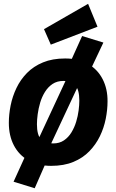

<svg xmlns="http://www.w3.org/2000/svg" viewBox="-20 -857 614 1012"><path d="M249.4 17.2Q179.9 17.2 129.8 -11.2Q79.8 -39.7 53.2 -90.7Q26.6 -141.6 26.6 -209.3Q26.6 -254.1 36.1 -301.4Q45.6 -348.7 66.7 -393Q87.8 -437.3 122.4 -472.5Q157 -507.7 206.8 -528.2Q256.5 -548.8 323.7 -548.8Q395.6 -548.8 445.3 -519.7Q495 -490.6 521.2 -439.3Q547.5 -388 546.8 -322.3Q546.8 -278.4 537.3 -230.8Q527.9 -183.2 506.6 -139.2Q485.3 -95.2 450.9 -59.7Q416.5 -24.2 366.6 -3.5Q316.7 17.2 249.4 17.2ZM260.3 -101Q293.4 -101 317.1 -117.1Q340.7 -133.1 356.5 -159Q372.3 -185 381.5 -215.3Q390.7 -245.6 394.4 -274.9Q398.1 -304.3 398.1 -326.4Q398.1 -385.2 376.2 -407.9Q354.2 -430.5 314.8 -430.5Q281 -430.5 257 -414.5Q233.1 -398.4 217 -372.5Q200.9 -346.6 191.8 -316Q182.7 -285.3 178.7 -255.3Q174.7 -225.3 174.7 -202.5Q174.7 -145.4 195.8 -123.2Q217 -101 260.3 -101ZM51.5 100.8 113.2 -34.8 186.3 -131.6 331 -442.7 353.9 -536.6 412.8 -667.1 524.9 -632.7 462 -499.5 387.8 -395.9 243.8 -88.1 219.9 5 162.9 135.2ZM211.9 -703.3 444.3 -836.8 493.9 -716.2 247.8 -621.7Z"/></svg>

Font: Fira Sans Variable
Style: Italic
Weight: 397
Italic angle: -8°
Designer: Carrois Corporate & Edenspiekermann AG
Foundry: Carrois Corporate GbR & Edenspiekermann AG
Version: Version 4.202